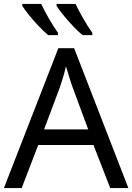

<svg xmlns="http://www.w3.org/2000/svg" viewBox="-20 -964 679 984"><path d="M545 0 459 -221H176L91 0H0L279 -717H360L638 0ZM432 -301 352 -517Q349 -525 342 -546Q335 -567 328.5 -589.5Q322 -612 318 -624Q311 -593 302 -563.5Q293 -534 287 -517L206 -301ZM367 -944Q383 -910 407.5 -867.5Q432 -825 453 -796V-784H403Q381 -802 354 -830.5Q327 -859 304 -887.5Q281 -916 270 -934V-944ZM191 -944Q207 -910 231.5 -867.5Q256 -825 277 -796V-784H227Q205 -802 178 -830.5Q151 -859 128 -887.5Q105 -916 94 -934V-944Z"/></svg>

Font: Noto IKEA Arabic
Style: Regular
Weight: 400
Designer: Monotype Design Team
Foundry: Monotype Imaging Inc.
Version: Version 1.200